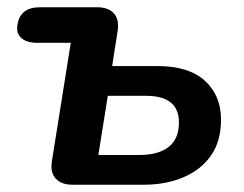

<svg xmlns="http://www.w3.org/2000/svg" viewBox="-20 -509 673 529"><path d="M375 0H180Q149 0 133.5 -17Q118 -34 123 -65L175 -391H83Q54 -391 39 -404Q24 -417 28 -440Q35 -489 90 -489H247Q279 -489 294 -472Q309 -455 304 -423L289 -327H414Q500 -327 544.5 -286.5Q589 -246 589 -179Q589 -121 562 -81.5Q535 -42 486.5 -21Q438 0 375 0ZM277 -245 251 -82H364Q417 -82 445 -104.5Q473 -127 473 -171Q473 -209 450 -227Q427 -245 383 -245Z"/></svg>

Font: Nunito Variable Extra Light
Style: Italic
Weight: 200
Italic angle: -9°
Designer: Vernon Adams
Foundry: Vernon Adams
Version: Version 3.602